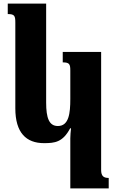

<svg xmlns="http://www.w3.org/2000/svg" viewBox="-20 -780 652 1065"><path d="M370 265H583V207C556 207 541 198 541 163V-492H328V-434C365 -434 370 -424 370 -389V-231C370 -151 362 -81 301 -81C252 -81 236 -126 236 -211V-760H23V-702C61 -702 65 -692 65 -654V-179C65 -44 125 14 224 14C284 14 328 9 369 -68H374C372 -49 370 -31 370 -13Z"/></svg>

Font: Noto Serif Armenian Extra
Style: Regular
Weight: 800
Designer: Monotype Design Team
Foundry: Monotype Imaging Inc.
Version: Version 1.901